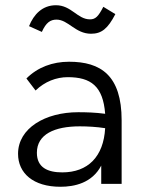

<svg xmlns="http://www.w3.org/2000/svg" viewBox="-20 -703 540 734"><path d="M375 -677C356 -640 345 -629 324 -629C276 -629 253 -683 194 -683C142 -683 109 -648 91 -603L140 -581C156 -617 173 -628 196 -628C241 -628 268 -574 328 -574C368 -574 392 -593 421 -649ZM211 11C264 11 332 -3 367 -70V0H445V-243C445 -415 365 -467 244 -467C181 -467 124 -446 81 -403L116 -357C151 -391 195 -408 239 -408C327 -408 374 -374 382 -268C344 -273 310 -274 279 -274C153 -274 49 -213 49 -115C49 -41 107 11 211 11ZM121 -119C121 -190 189 -220 285 -220C315 -220 350 -218 382 -213C376 -104 316 -44 218 -44C163 -44 121 -62 121 -119Z"/></svg>

Font: Inconsolata
Style: Regular
Weight: 400
Monospace: yes
Designer: Raph Levien, Cyreal, Brenton Simpson
Foundry: Raph Levien, Cyreal, Google
Version: Version 3.100